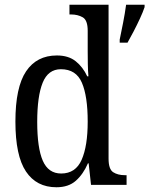

<svg xmlns="http://www.w3.org/2000/svg" viewBox="-20 -780 630 810"><path d="M218 10Q134 10 89.5 -56.5Q45 -123 45 -267Q45 -412 90 -479Q135 -546 220 -546Q269 -546 299.5 -521.5Q330 -497 348 -458H353Q351 -482 350.5 -510Q350 -538 350 -565V-650Q350 -695 329 -707Q308 -719 280 -719H273V-760H438V-111Q438 -66 457.5 -53.5Q477 -41 506 -41H514V0H364L354 -91H351Q331 -45 300 -17.5Q269 10 218 10ZM238 -48Q299 -48 324.5 -106Q350 -164 350 -267Q350 -374 325.5 -431Q301 -488 237 -488Q183 -488 160 -431Q137 -374 137 -266Q137 -156 160.5 -102Q184 -48 238 -48ZM485 -613Q492 -647 499.5 -685Q507 -723 512 -760H590V-750Q583 -729 570.5 -702Q558 -675 544 -648Q530 -621 518 -600H485Z"/></svg>

Font: Noto Serif Sinhala Condensed
Style: Regular
Weight: 400
Width: 3
Designer: Jelle Bosma - Monotype Design Team
Foundry: Monotype Imaging Inc.
Version: Version 2.007; ttfautohint (v1.8.4.7-5d5b)